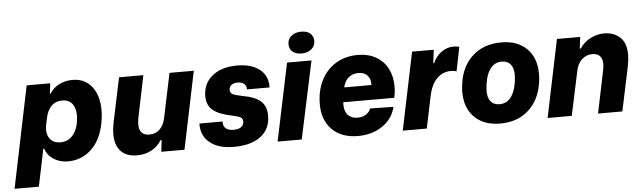

<svg xmlns="http://www.w3.org/2000/svg" viewBox="-85 -954 4455 1331"><g transform="rotate(-5 2142.5 -289.0)"><path d="M114 -540H278L269 -469L275 -468Q296 -506 339 -528Q382 -550 434 -550Q518 -550 567 -488.5Q616 -427 616 -324Q616 -301 613 -275Q605 -193 572 -128.5Q539 -64 482.5 -27Q426 10 352 10Q297 10 253.5 -18.5Q210 -47 197 -93H191L137 167H-32ZM441 -270Q443 -292 443 -302Q443 -355 419 -384.5Q395 -414 351 -414Q304 -414 275 -385Q246 -356 235 -305L225 -257Q221 -241 221 -221Q221 -178 245.5 -152Q270 -126 313 -126Q366 -126 399.5 -165Q433 -204 441 -270Z M683 -150Q683 -187 692 -232L757 -540H926L866 -249Q861 -221 861 -203Q861 -126 933 -126Q976 -126 1004.5 -154Q1033 -182 1043 -230L1108 -540H1277L1165 0H1004L1013 -81H1006Q976 -34 932 -12Q888 10 835 10Q761 10 722 -31.5Q683 -73 683 -150Z M1284 -172H1445Q1443 -141 1461.5 -124.5Q1480 -108 1516 -108Q1550 -108 1569 -121.5Q1588 -135 1588 -161Q1588 -180 1572.5 -189Q1557 -198 1514 -207Q1421 -226 1381 -260.5Q1341 -295 1341 -356Q1341 -445 1405.5 -497.5Q1470 -550 1579 -550Q1678 -550 1735.5 -504.5Q1793 -459 1790 -379H1633Q1634 -403 1617.5 -417.5Q1601 -432 1573 -432Q1545 -432 1529 -419.5Q1513 -407 1513 -385Q1513 -365 1531 -355.5Q1549 -346 1600 -336Q1685 -321 1724 -286Q1763 -251 1763 -185Q1763 -92 1695.5 -41Q1628 10 1508 10Q1400 10 1340.5 -39.5Q1281 -89 1284 -172Z M1926 -540H2096L1981 0H1813ZM1947 -666Q1947 -701 1973.5 -723Q2000 -745 2043 -745Q2083 -745 2105 -725.5Q2127 -706 2127 -673Q2127 -638 2100.5 -616Q2074 -594 2031 -594Q1992 -594 1969.5 -613.5Q1947 -633 1947 -666Z M2127 -232Q2127 -325 2163 -397Q2199 -469 2265 -509.5Q2331 -550 2418 -550Q2491 -550 2544.5 -519.5Q2598 -489 2626 -435Q2654 -381 2654 -311Q2654 -273 2645 -232H2290Q2286 -177 2310 -147Q2334 -117 2381 -117Q2415 -117 2438.5 -132Q2462 -147 2472 -173L2634 -170Q2615 -88 2543 -39Q2471 10 2373 10Q2257 10 2192 -56Q2127 -122 2127 -232ZM2495 -334Q2498 -375 2475.5 -400Q2453 -425 2412 -425Q2371 -425 2343 -401Q2315 -377 2306 -334Z M2796 -540H2947L2935 -447H2941Q2962 -495 3001 -522.5Q3040 -550 3084 -550Q3107 -550 3125 -545L3091 -376Q3080 -383 3051 -383Q2998 -383 2957 -345Q2916 -307 2898 -225L2851 0H2684Z M3118 -230Q3118 -254 3123 -289Q3139 -408 3216.5 -479Q3294 -550 3418 -550Q3529 -550 3594 -486Q3659 -422 3659 -311Q3659 -280 3655 -253Q3638 -132 3561 -61Q3484 10 3360 10Q3287 10 3232.5 -19Q3178 -48 3148 -102Q3118 -156 3118 -230ZM3491 -306Q3494 -360 3472 -388.5Q3450 -417 3409 -417Q3354 -417 3323 -368Q3292 -319 3287 -234Q3284 -180 3306 -152Q3328 -124 3369 -124Q3424 -124 3455 -173Q3486 -222 3491 -306Z M3804 -540H3966L3956 -460H3964Q3989 -501 4036 -525.5Q4083 -550 4134 -550Q4198 -550 4242 -511Q4286 -472 4286 -388Q4286 -353 4277 -308L4212 0H4043L4103 -291Q4109 -318 4109 -339Q4109 -414 4038 -414Q3997 -414 3966 -385.5Q3935 -357 3926 -310L3860 0H3692Z"/></g></svg>

Font: Mona Sans ExtraBold
Style: Italic
Weight: 800
Italic angle: -11.7°
Designer: Deni Anggara
Foundry: GitHub
Version: Version 2.000